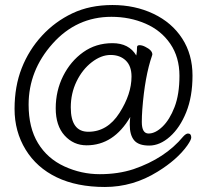

<svg xmlns="http://www.w3.org/2000/svg" viewBox="-20 -730 824 765"><path d="M499 -264Q433 -151 325 -151Q273 -151 237.5 -190Q202 -229 202 -298.5Q202 -368 231.5 -427Q261 -486 311.5 -522Q362 -558 428 -558Q494 -558 523 -509Q526 -524 526 -542Q526 -550 536 -550Q546 -550 558 -544Q587 -530 587 -513L586 -509Q557 -426 547 -294Q545 -266 545 -244Q545 -198 572 -198Q599 -198 627.5 -225.5Q656 -253 675.5 -303.5Q695 -354 695 -428Q695 -502 658.5 -555.5Q622 -609 559.5 -636Q497 -663 424 -663Q285 -663 189.5 -556Q94 -449 94 -313Q94 -221 131.5 -159.5Q169 -98 236.5 -67Q304 -36 377.5 -36Q451 -36 512 -56Q638 -99 710 -186Q721 -198 729 -198Q742 -198 742 -182Q742 -173 726 -150Q686 -94 608 -46Q510 15 398 15Q286 15 206 -23.5Q126 -62 82 -134Q38 -206 38 -296Q38 -386 66.5 -458.5Q95 -531 147 -587.5Q199 -644 268.5 -677Q338 -710 428 -710Q518 -710 591.5 -675Q665 -640 706 -576.5Q747 -513 747 -429Q747 -345 722 -283Q697 -221 657 -185.5Q617 -150 574.5 -150Q532 -150 514.5 -171Q497 -192 497 -233Q497 -248 499 -264ZM262 -302Q262 -205 332 -205Q408 -205 456 -280Q504 -355 504 -425Q504 -467 481 -489Q458 -511 420.5 -511Q383 -511 345.5 -482Q308 -453 285 -405.5Q262 -358 262 -302Z"/></svg>

Font: ToneOZ-Pinyin-WenKai-Light
Style: Light
Weight: 300
Designer: Fontworks Inc.
Foundry: ToneOZ
Version: Version 0.240331